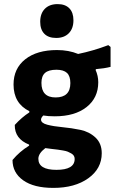

<svg xmlns="http://www.w3.org/2000/svg" viewBox="-20 -720 559 936"><path d="M261 -700Q298 -700 318 -679.5Q338 -659 338 -621Q338 -581 315.5 -558Q293 -535 254 -535Q216 -535 196 -555.5Q176 -576 176 -614Q176 -654 198.5 -677Q221 -700 261 -700ZM258 -476Q315 -476 361 -457Q434 -472 508 -500L519 -491V-394Q487 -386 448 -383L446 -379Q459 -350 459 -319Q459 -243 402 -198Q345 -153 247 -153Q214 -153 191 -157Q180 -146 180 -137Q180 -120 210.5 -112Q241 -104 284.5 -100Q328 -96 371.5 -87Q415 -78 445.5 -49.5Q476 -21 476 27Q476 102 410.5 149Q345 196 240 196Q145 196 93 159Q41 122 41 60Q75 19 122 -10V-15Q51 -43 52 -111Q87 -149 123 -172V-178Q46 -216 46 -308Q46 -386 103 -431Q160 -476 258 -476ZM255 -380Q217 -380 199.5 -364.5Q182 -349 182 -316Q182 -245 251 -245Q323 -245 323 -315Q323 -349 306.5 -364.5Q290 -380 255 -380ZM167 54Q167 108 255 108Q344 108 344 55Q344 46 340 39.5Q336 33 327.5 28Q319 23 310.5 19.5Q302 16 287 13.5Q272 11 261.5 9.5Q251 8 231.5 6Q212 4 201 2Q167 28 167 54Z"/></svg>

Font: Alegreya Sans ExtraBold
Style: Regular
Weight: 800
Designer: Juan Pablo del Peral
Foundry: Huerta Tipografica
Version: Version 2.007